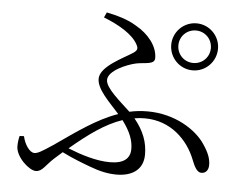

<svg xmlns="http://www.w3.org/2000/svg" viewBox="-53 -810 1105 883"><g transform="rotate(5 500.0 -368.5)"><path d="M821 -699C863 -699 896 -666 896 -624C896 -582 863 -549 821 -549C779 -549 746 -582 746 -624C746 -666 779 -699 821 -699ZM821 -515C881 -515 929 -564 929 -624C929 -683 881 -732 821 -732C761 -732 713 -683 713 -624C713 -564 761 -515 821 -515ZM572 -130C572 -87 544 -61 479 -61C415 -61 344 -84 284 -108C369 -180 443 -233 520 -259C558 -208 572 -169 572 -130ZM394 -722C468 -693 530 -655 553 -612C563 -594 562 -585 543 -572C503 -545 394 -497 394 -439C394 -390 453 -336 498 -285C400 -251 311 -185 213 -117C159 -81 144 -73 129 -73C108 -73 84 -106 75 -146L55 -145C51 -129 49 -114 49 -97C49 -48 112 9 143 9C173 9 186 -23 223 -56L259 -88C309 -63 354 -46 392 -32C437 -15 476 -7 514 -7C586 -7 637 -40 637 -110C637 -166 619 -217 574 -272C590 -275 606 -276 622 -276C742 -276 822 -195 857 -106C869 -75 882 -49 902 -49C925 -49 935 -67 935 -88C935 -116 925 -144 899 -182C857 -245 758 -309 632 -309C603 -309 575 -306 548 -300C503 -343 433 -399 433 -437C433 -480 518 -515 560 -524C600 -532 645 -525 645 -556C645 -612 601 -665 544 -697C502 -723 456 -735 405 -746Z"/></g></svg>

Font: Source Han Serif
Style: Regular
Weight: 400
Designer: Ryoko NISHIZUKA 西塚涼子 (kana & ideographs); Frank Grießhammer (Latin, Greek & Cyrillic); Wenlong ZHANG 张文龙 (bopomofo); San
Foundry: Adobe Systems Incorporated
Version: Version 1.001;PS 1.001;hotconv 16.6.54;makeotf.lib2.5.65590